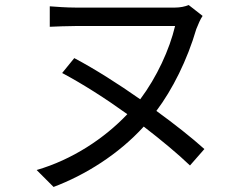

<svg xmlns="http://www.w3.org/2000/svg" viewBox="-20 -696 996 760"><path d="M789 -106C739 -151 672 -204 599 -257C663 -342 721 -458 757 -581C765 -601 773 -620 782 -633L727 -676C712 -670 693 -666 673 -666H279C243 -666 204 -669 177 -671V-590C204 -591 245 -593 279 -593H673C651 -500 601 -391 535 -303C448 -364 357 -422 274 -466L226 -407C307 -364 398 -306 484 -244C393 -148 266 -64 125 -23L192 44C317 -3 449 -85 549 -195C619 -141 684 -87 732 -41Z"/></svg>

Font: Kinto Sans
Style: Regular
Weight: 400
Designer: Authors: Ryoko NISHIZUKA  (kana & ideographs); Paul D. Hunt (Latin, Greek & Cyrillic); Wenlong ZHANG  (bopomofo); Sandol
Foundry: Adobe Systems Incorporated, ookami Inc.
Version: Version 0.001